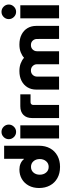

<svg xmlns="http://www.w3.org/2000/svg" viewBox="847 -1652 818 2552"><g transform="rotate(-90 1256.0 -376.0)"><path d="M314 13Q398 13 461.5 -21.5Q525 -56 560 -119Q595 -182 595 -267V-730H421V-467H417Q394 -496 358 -511.5Q322 -527 279 -527Q208 -527 152.5 -494.5Q97 -462 65 -403Q33 -344 33 -266Q33 -184 67 -121Q101 -58 164 -22.5Q227 13 314 13ZM314 -138Q267 -138 238.5 -172Q210 -206 210 -257Q210 -307 238.5 -340Q267 -373 314 -373Q360 -373 389 -340Q418 -307 418 -257Q418 -206 389 -172Q360 -138 314 -138Z M692 0V-515H866V0ZM779 -571Q739 -571 710.5 -600Q682 -629 682 -668Q682 -708 710.5 -736.5Q739 -765 779 -765Q819 -765 847.5 -736.5Q876 -708 876 -668Q876 -629 847.5 -600Q819 -571 779 -571Z M963 0V-360Q963 -432 1004.5 -473.5Q1046 -515 1120 -515H1278V-379H1173Q1157 -379 1147 -369Q1137 -359 1137 -343V0Z M1341 0V-302Q1341 -369 1371.5 -419.5Q1402 -470 1457 -498.5Q1512 -527 1588 -527Q1645 -527 1689.5 -510Q1734 -493 1763 -466H1765Q1794 -493 1838 -510Q1882 -527 1940 -527Q2016 -527 2072 -498.5Q2128 -470 2158 -419.5Q2188 -369 2188 -302V0H2015L2014 -294Q2014 -326 1992 -350Q1970 -374 1933 -374Q1896 -374 1873.5 -350Q1851 -326 1851 -294V0H1678V-294Q1678 -326 1655 -350Q1632 -374 1595 -374Q1559 -374 1536.5 -350Q1514 -326 1514 -294V0Z M2288 0V-515H2462V0ZM2375 -571Q2335 -571 2306.5 -600Q2278 -629 2278 -668Q2278 -708 2306.5 -736.5Q2335 -765 2375 -765Q2415 -765 2443.5 -736.5Q2472 -708 2472 -668Q2472 -629 2443.5 -600Q2415 -571 2375 -571Z"/></g></svg>

Font: MuseoModerno ExtraBold
Style: Regular
Weight: 800
Designer: Pablo Cosgaya, Héctor Gatti, Marcela Romero, and the Authors of The MuseoModerno Project.
Foundry: Omnibus-Type Team
Version: Version 1.001